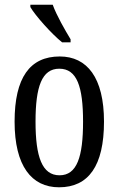

<svg xmlns="http://www.w3.org/2000/svg" viewBox="-20 -786 504 816"><path d="M244 -606H280V-619C257 -657 220 -721 204 -766H109V-756C129 -721 199 -642 244 -606ZM231 10C356 10 422 -81 422 -269C422 -456 350 -546 234 -546C107 -546 42 -456 42 -269C42 -81 114 10 231 10ZM233 -41C159 -41 131 -119 131 -269C131 -418 158 -494 232 -494C307 -494 333 -418 333 -269C333 -119 307 -41 233 -41Z"/></svg>

Font: Noto Serif Georgian ExtraCondensed
Style: Regular
Weight: 400
Width: 2
Designer: Monotype Design Team, Akaki Razmadze
Foundry: Google LLC
Version: Version 2.003